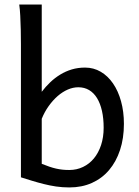

<svg xmlns="http://www.w3.org/2000/svg" viewBox="-20 -801 604 833"><path d="M161.1 -781.2V-402.8Q178.2 -425.3 198.2 -444.3Q218.3 -463.4 241.5 -477.5Q264.6 -491.7 291.5 -499.8Q318.4 -507.8 349.1 -507.8Q386.2 -507.8 417 -489.7Q447.8 -471.7 470.2 -439.2Q492.7 -406.7 505.1 -361.8Q517.6 -316.9 517.6 -263.7Q517.6 -200.7 500.7 -149.9Q483.9 -99.1 453.1 -63Q422.4 -26.9 378.7 -7.3Q335 12.2 280.8 12.2Q251 12.2 223.1 8.1Q195.3 3.9 169.2 -2.7Q143.1 -9.3 118.7 -16.8Q94.2 -24.4 70.8 -31.7V-609.4Q70.8 -640.6 70.1 -672.1Q69.3 -703.6 67.9 -732.2Q66.4 -760.7 63.5 -781.2ZM161.1 -90.3Q179.2 -83 194.1 -77.9Q209 -72.8 223.1 -69.6Q237.3 -66.4 251.2 -64.9Q265.1 -63.5 280.8 -63.5Q313 -63.5 340.3 -76.7Q367.7 -89.8 387.5 -113.8Q407.2 -137.7 418.5 -171.6Q429.7 -205.6 429.7 -246.6Q429.7 -287.1 422.4 -319.8Q415 -352.5 401.1 -375.2Q387.2 -397.9 366.7 -410.2Q346.2 -422.4 319.8 -422.4Q296.9 -422.4 273.9 -412.4Q251 -402.3 230.2 -384.3Q209.5 -366.2 191.4 -341.1Q173.3 -315.9 161.1 -285.6Z"/></svg>

Font: Andika New Basic
Style: Regular
Weight: 400
Designer: Victor Gaultney, Annie Olsen, Julie Remington, Don Collingsworth, Eric Hays
Foundry: SIL International
Version: Version 5.500; ttfautohint (v1.8.3)